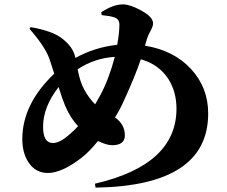

<svg xmlns="http://www.w3.org/2000/svg" viewBox="-20 -819 1040 878"><path d="M337 -242Q302 -279 278 -335Q265 -366 248 -421Q177 -330 177 -239Q177 -165 222 -165Q252 -165 293 -200Q317 -220 337 -242ZM335 -502Q346 -443 366 -408Q389 -367 415 -342L440 -386Q479 -460 505 -559Q411 -553 335 -502ZM643 -610Q774 -589 853 -504Q932 -419 932 -300Q932 31 417 39L414 21Q787 -65 787 -322Q787 -398 751 -456Q708 -524 624 -548Q599 -473 545 -355Q529 -319 506 -282Q551 -250 551 -200Q551 -155 493 -155Q468 -155 428 -174Q387 -124 356 -100Q264 -28 199 -28Q142 -28 110 -77Q82 -120 82 -183Q82 -343 228 -482L206 -550Q186 -606 115 -687L120 -695Q219 -678 264 -643Q312 -606 323 -562L325 -554Q413 -603 516 -614Q526 -670 526 -706Q526 -732 502 -740Q483 -746 445 -750L443 -763Q498 -799 542 -799Q574 -799 624 -772Q680 -742 680 -712Q680 -700 670 -681Q657 -658 652 -641Z"/></svg>

Font: Source Han Serif CN Heavy
Style: Regular
Weight: 900
Designer: Ryoko NISHIZUKA  (kana & ideographs); Frank Grießhammer (Latin, Greek & Cyrillic); Wenlong ZHANG  (bopomofo); Sandoll Co
Foundry: Adobe Systems Incorporated
Version: Version 1.000;PS 1;hotconv 16.6.53;makeotf.lib2.5.65590